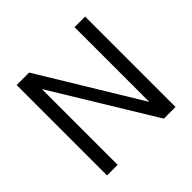

<svg xmlns="http://www.w3.org/2000/svg" viewBox="-166 -832 999 999"><g transform="rotate(-45 334.0 -332.5)"><path d="M508 -665H586V0H500L161 -556H160V0H82V-665H174L507 -117Q507 -117 508 -117Z"/></g></svg>

Font: BreeCF
Style: Light
Weight: 300
Designer: Veronika Burian, Jos Scaglione
Foundry: TypeTogether
Version: Version 0.0.2